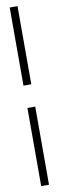

<svg xmlns="http://www.w3.org/2000/svg" viewBox="-92 -774 260 847"><g transform="rotate(-10 38.0 -350.0)"><path d="M55 -300V50H20V-300ZM20 -400V-750H55V-400Z"/></g></svg>

Font: Dorsa
Style: Regular
Weight: 400
Version: Version 1.002